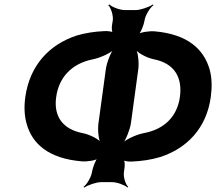

<svg xmlns="http://www.w3.org/2000/svg" viewBox="-20 -785 966 858"><path d="M626 -694C629 -715 649 -750 666 -762L663 -765C646 -753 607 -740 586 -740H538C516 -740 481 -753 469 -765L464 -762C476 -750 487 -715 484 -694L480 -669C479 -659 480 -641 485 -636L488 -639C484 -644 459 -647 447 -646C403 -644 362 -638 322 -626C201 -586 113 -494 93 -351C87 -307 89 -267 99 -232C124 -141 199 -76 346 -64C370 -62 409 -68 420 -78L418 -81C407 -71 394 -35 391 -16C388 5 369 39 353 50L357 53C373 42 410 29 432 29H481C503 29 538 42 550 53L553 50C541 39 530 5 534 -17L537 -40C538 -50 537 -68 532 -73L529 -70C534 -65 557 -62 569 -63C613 -65 655 -71 695 -83C814 -121 903 -211 922 -352C928 -397 927 -437 917 -474C891 -565 819 -632 671 -645C647 -647 606 -641 594 -631L597 -628C609 -638 623 -674 626 -694ZM231 -351C243 -439 300 -501 395 -520C431 -527 478 -550 493 -567L490 -569C475 -552 457 -505 453 -476L420 -234C416 -206 420 -159 431 -142L435 -144C424 -162 384 -183 350 -190C261 -207 219 -264 231 -351ZM784 -352C772 -265 715 -207 622 -190C587 -183 540 -161 526 -144L528 -142C542 -159 561 -206 565 -234L598 -476C602 -505 597 -552 586 -569L583 -567C594 -549 634 -527 668 -520C758 -502 796 -441 784 -352Z"/></svg>

Font: Asimov
Style: EdgeWideIt
Weight: 500
Designer: Google
Version: Version 2.000980: 2014